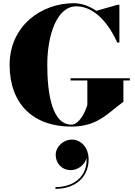

<svg xmlns="http://www.w3.org/2000/svg" viewBox="-20 -780 840 1198"><path d="M420 -291.5V-278H525V-125C505 -63 469 -2.5 425 -2.5C306 -2.5 275 -193 275 -375C275 -557 332.5 -740.5 456.5 -740.5C582.5 -740.5 671.5 -606.5 711.5 -514.5H725V-750H713.5L581 -712.5C538 -742 489.5 -760 440 -760C237 -760 40 -618 40 -375C40 -132 187 10 425 10C588 10 650 -72 750 -145V-278H790V-291.5ZM327.5 186.5C327.5 236.5 363.5 281.5 422 281.5C466 281.5 510 248 520 206C526.5 325 435.5 387.5 326 387.5V398.5C450 398.5 533 325.5 533 214.5C533 140 484.5 91 429 91C374.5 91 327.5 136 327.5 186.5Z"/></svg>

Font: Bodoni* 16pt Fatface
Style: Regular
Weight: 900
Version: Version 2.3